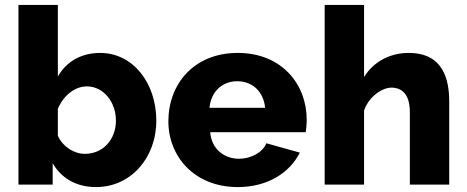

<svg xmlns="http://www.w3.org/2000/svg" viewBox="-20 -750 1896 780"><path d="M370 10C510 10 615 -107 615 -260C615 -413 520 -535 387 -535C309 -535 249 -499 215 -439V-730H55V0H194V-87C229 -26 290 10 370 10ZM325 -125C281 -125 236 -153 215 -198V-308C237 -360 282 -399 333 -399C401 -399 451 -335 451 -260C451 -184 399 -125 325 -125Z M946 10C1067 10 1157 -48 1198 -130L1062 -168C1047 -130 998 -105 951 -105C893 -105 839 -143 834 -213H1222C1224 -226 1226 -245 1226 -264C1226 -407 1125 -535 946 -535C767 -535 664 -408 664 -257C664 -115 769 10 946 10ZM831 -312C837 -377 882 -420 944 -420C1005 -420 1051 -378 1057 -312Z M1805 -336C1805 -427 1781 -535 1640 -535C1564 -535 1497 -499 1459 -437V-730H1299V0H1459V-301C1478 -357 1532 -394 1570 -394C1616 -394 1645 -363 1645 -295V0H1805Z"/></svg>

Font: Raleway
Style: ExtraBold
Weight: 800
Designer: Matt McInerney, Pablo Impallari, Rodrigo Fuenzalida
Foundry: Matt McInerney, Pablo Impallari, Rodrigo Fuenzalida
Version: Version 3.000